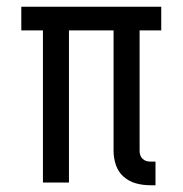

<svg xmlns="http://www.w3.org/2000/svg" viewBox="-20 -540 540 568"><path d="M424 8Q403 8 382.5 2.5Q362 -3 346 -17Q330 -31 323 -51.5Q316 -72 316 -93V-450H184V0H107V-450H43V-520H457V-450H393V-93Q393 -87 395 -81Q397 -75 401.5 -70.5Q406 -66 412 -64Q418 -62 424 -62H440V8Z"/></svg>

Font: Zed Sans
Style: Regular
Weight: 400
Designer: Belleve Invis
Foundry: Belleve Invis
Version: Version 1.0.0; ttfautohint (v1.8.4)